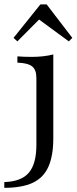

<svg xmlns="http://www.w3.org/2000/svg" viewBox="-61 -676 355 888"><path d="M-41.1 192.7V166.1Q37.1 163.7 72.2 123Q107.3 82.3 107.3 -6.5V-315.3Q107.3 -353.2 87.5 -369Q67.7 -384.7 19.4 -386.3V-415.3Q49.2 -412.9 86.3 -412.9Q141.1 -412.9 185.5 -424.2V-36.3Q185.5 45.2 162.5 96Q139.5 146.8 89.5 169.8Q39.5 192.7 -41.1 192.7ZM19.4 -484.7 1.6 -500.8 125.8 -655.6H154.8L273.4 -500.8L257.3 -484.7L102.4 -598.4L138.7 -604.8Z"/></svg>

Font: Playfair
Style: Regular
Weight: 400
Designer: Claus Eggers Sørensen
Foundry: Claus Eggers Sørensen
Version: Version 2.001;gftools[0.9.30]